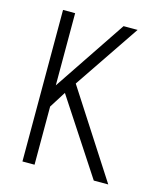

<svg xmlns="http://www.w3.org/2000/svg" viewBox="-107 -779 721 858"><g transform="rotate(15 254.0 -350.5)"><path d="M475 0 218 -398 423 -701H358L134 -367V-701H78V0H134V-269L182 -345L408 0Z"/></g></svg>

Font: Advent Pro
Style: Regular
Weight: 400
Designer: Andreas Kalpakidis
Foundry: Andreas Kalpakidis
Version: Version 2.002 2008